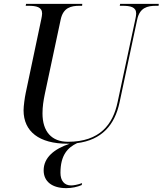

<svg xmlns="http://www.w3.org/2000/svg" viewBox="-20 -734 842 994"><path d="M329 10C333 10 337 10 341 10C260 37 206 82 206 148C206 206 250 240 323 240C352 240 380 234 403 224L405 214C381 223 359 226 348 226C312 226 293 200 293 161C293 68 331 30 379 7C506 -9 574 -86 599 -204L690 -632C703 -695 744 -704 788 -704H801L802 -714H602L600 -704H613C655 -704 685 -698 685 -664C685 -658 683 -644 681 -636L589 -206C565 -90 497 0 332 0C247 0 200 -53 200 -147C200 -182 205 -213 212 -247L294 -632C307 -695 348 -704 392 -704H405L406 -714H115L113 -704H126C168 -704 198 -698 198 -664C198 -658 196 -644 194 -636L113 -252C108 -229 102 -184 102 -163C102 -53 183 10 329 10Z"/></svg>

Font: Noto Serif Display
Style: Italic
Weight: 400
Italic angle: -12°
Designer: Monotype Design Team
Foundry: Monotype Imaging Inc.
Version: Version 2.009